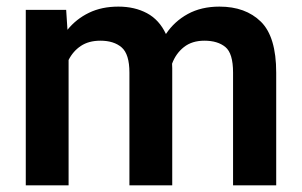

<svg xmlns="http://www.w3.org/2000/svg" viewBox="-20 -558 909 578"><path d="M282.2 -435.5Q247.1 -435.5 223.4 -419.7Q199.7 -403.8 186.5 -377.4V0H57.6V-528.3H179.2L183.1 -468.3Q209.5 -501 247.8 -519.5Q286.1 -538.1 336.4 -538.1Q385.3 -538.1 422.4 -518.3Q459.5 -498.5 479.5 -455.6Q504.9 -493.7 545.4 -515.9Q585.9 -538.1 640.6 -538.1Q719.2 -538.1 765.4 -492.7Q811.5 -447.3 811.5 -339.4V0H681.6V-339.8Q681.6 -397.5 658.4 -416.5Q635.3 -435.5 595.2 -435.5Q558.1 -435.5 533.7 -416.3Q509.3 -397 498 -366.2Q498.5 -359.4 498.5 -352.5V0H369.6V-339.4Q369.6 -395 346.2 -415.3Q322.8 -435.5 282.2 -435.5Z"/></svg>

Font: Vazirmatn RD SemiBold
Style: Regular
Weight: 600
Designer: Saber Rastikerdar
Foundry: Saber Rastikerdar
Version: Version 32.102